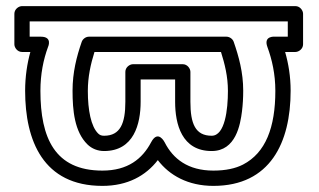

<svg xmlns="http://www.w3.org/2000/svg" viewBox="-20 -573 1043 628"><path d="M112.2 -276C112.2 -330.8 122 -378.4 137.1 -419.4C137.1 -419.4 153 -453 113.6 -453H77V-503H921.3V-453H878.1C878.1 -453 841.1 -456.4 854.6 -419.4C869.8 -378.1 880.6 -330.4 880.6 -276C880.6 -156.2 848.9 -73.1 774.8 -34.7C750.3 -22.1 718.4 -15 677.9 -15C594.9 -15 546 -53.5 518.7 -107.3C518.7 -107.3 497.2 -150.9 474.3 -107.7C445.6 -53.4 398.1 -15 314.9 -15C159.3 -15 112.2 -121.7 112.2 -276ZM930.6 -276C930.6 -322.8 923.6 -364.6 912.6 -403H946.3C957 -403 971.3 -412.9 971.3 -428V-528C971.3 -538.7 961.4 -553 946.3 -553H52C41.3 -553 27 -543.1 27 -528V-428C27 -417.3 36.9 -403 52 -403H79.3C68.9 -365.7 62.2 -322.7 62.2 -276C62.2 -113.1 121.1 35 314.9 35C397.7 35 457.1 1.5 496.2 -49.3C534.1 0.6 595.1 35 677.9 35C864 35 930.6 -106.8 930.6 -276ZM247.3 -436.2C230.5 -387.8 217.3 -336.1 217.3 -276.4C217.3 -212.1 223.5 -142.2 266.1 -100.6C280.6 -86.4 300 -79 320.4 -79C418 -79 440 -167.7 440 -240V-313H552.8V-240C552.8 -167.1 574.4 -79 672.4 -79C751.8 -79 766.1 -166 771.5 -208.9C774.2 -230.9 775.5 -252.6 775.5 -276.4C775.5 -336.4 761.1 -388.2 744.4 -436.2C740.8 -446.7 729.9 -453 720.8 -453H270.9C259.8 -453 250.3 -444.8 247.3 -436.2ZM672.4 -129C618.7 -129 602.8 -168.8 602.8 -240V-338C602.8 -348.7 592.9 -363 577.8 -363H415C404.3 -363 390 -353.1 390 -338V-240C390 -169.6 373.5 -129 320.4 -129C311.4 -129 306.3 -131.3 301 -136.4C277.7 -159.2 267.3 -212.6 267.3 -275.6C267.3 -321.7 276.5 -362.9 289 -403H702.8C715.1 -363.9 725.5 -323 725.5 -275.6C725.5 -214.9 715.9 -129 672.4 -129Z"/></svg>

Font: Asimov
Style: WidOu
Weight: 500
Designer: Google
Version: Version 2.000980; 2014